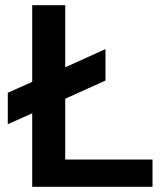

<svg xmlns="http://www.w3.org/2000/svg" viewBox="-20 -719 627 739"><path d="M104 -283 10 -241V-362L104 -404V-699H231V-460L386 -530V-409L231 -339V-105H567V0H104Z"/></svg>

Font: Prompt Medium
Style: Regular
Weight: 500
Designer: Katatrad Team
Foundry: CadsonDemak
Version: Version 1.001